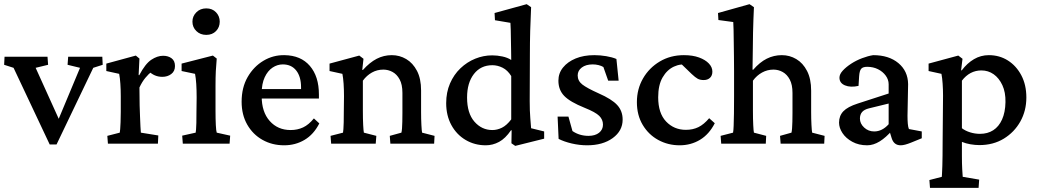

<svg xmlns="http://www.w3.org/2000/svg" viewBox="-25 -699 5052 934"><path d="M216.8 3.9 41 -369.1 -4.9 -383.8 -2.9 -422.9H206.1L209 -383.8L148.4 -369.1L274.4 -90.8H248L364.3 -369.1L303.7 -383.8L306.6 -422.9H472.7L474.6 -383.8L428.7 -369.1L250 3.9Z M500 0 497.1 -38.1 557.6 -53.7Q558.6 -57.6 559.6 -70.3Q560.5 -83 561.5 -104.5Q562.5 -126 562.5 -155.3V-230.5Q562.5 -262.7 560.5 -291.5Q558.6 -320.3 554.7 -339.8L492.2 -353.5V-389.6L635.7 -428.7L653.3 -414.1L649.4 -334L652.3 -333Q681.6 -388.7 710.9 -408.2Q740.2 -427.7 768.6 -427.7Q793 -427.7 809.6 -415.5Q826.2 -403.3 826.2 -377.9Q826.2 -352.5 808.1 -338.9Q790 -325.2 764.6 -325.2Q745.1 -325.2 728 -332.5Q710.9 -339.8 694.3 -356.4L713.9 -351.6Q698.2 -339.8 682.1 -320.3Q666 -300.8 653.3 -273.4L654.3 -186.5Q655.3 -158.2 656.2 -131.3Q657.2 -104.5 658.2 -84Q659.2 -63.5 660.2 -53.7L745.1 -40L743.2 0Z M864.3 0 861.3 -39.1 926.8 -53.7Q927.7 -57.6 928.7 -68.8Q929.7 -80.1 930.2 -101.1Q930.7 -122.1 930.7 -155.3L931.6 -224.6Q931.6 -260.7 929.7 -290.5Q927.7 -320.3 923.8 -339.8L858.4 -353.5V-389.6L1010.7 -428.7L1029.3 -414.1Q1026.4 -383.8 1024.9 -353.5Q1023.4 -323.2 1023.4 -283.2V-160.2Q1023.4 -120.1 1024.9 -90.8Q1026.4 -61.5 1029.3 -53.7L1094.7 -39.1L1091.8 0ZM978.5 -529.3Q949.2 -529.3 930.2 -547.9Q911.1 -566.4 911.1 -593.8Q911.1 -620.1 930.2 -639.2Q949.2 -658.2 978.5 -658.2Q1007.8 -658.2 1025.9 -639.2Q1043.9 -620.1 1043.9 -593.8Q1043.9 -566.4 1025.9 -547.9Q1007.8 -529.3 978.5 -529.3Z M1357.4 7.8Q1298.8 7.8 1252 -18.6Q1205.1 -44.9 1177.7 -92.8Q1150.4 -140.6 1150.4 -204.1Q1150.4 -273.4 1179.7 -324.2Q1209 -375 1256.3 -403.3Q1303.7 -431.6 1358.4 -430.7Q1438.5 -429.7 1482.4 -378.4Q1526.4 -327.1 1526.4 -239.3V-219.7H1231.4V-265.6H1452.1L1439.5 -249V-274.4Q1439.5 -326.2 1416 -356Q1392.6 -385.7 1350.6 -385.7Q1324.2 -385.7 1300.8 -370.1Q1277.3 -354.5 1262.7 -323.2Q1248 -292 1248 -245.1V-230.5Q1248 -154.3 1287.1 -110.4Q1326.2 -66.4 1388.7 -66.4Q1421.9 -66.4 1449.2 -79.1Q1476.6 -91.8 1502 -123L1528.3 -98.6Q1501 -44.9 1456.5 -18.6Q1412.1 7.8 1357.4 7.8Z M1585.9 0 1583 -38.1 1643.6 -53.7Q1644.5 -58.6 1645.5 -70.8Q1646.5 -83 1647 -103.5Q1647.5 -124 1647.5 -155.3L1648.4 -230.5Q1648.4 -262.7 1646.5 -291.5Q1644.5 -320.3 1640.6 -339.8L1578.1 -353.5V-389.6L1722.7 -428.7L1743.2 -413.1L1737.3 -359.4L1740.2 -358.4Q1773.4 -395.5 1807.6 -413.1Q1841.8 -430.7 1880.9 -430.7Q1918.9 -430.7 1951.2 -411.6Q1983.4 -392.6 2003.4 -354.5Q2023.4 -316.4 2023.4 -258.8V-154.3Q2023.4 -120.1 2024.9 -91.3Q2026.4 -62.5 2028.3 -53.7L2088.9 -38.1L2086.9 0H1874L1871.1 -38.1L1927.7 -53.7Q1929.7 -61.5 1930.7 -74.7Q1931.6 -87.9 1932.1 -106.9Q1932.6 -126 1932.6 -149.4V-247.1Q1932.6 -288.1 1918.9 -313Q1905.3 -337.9 1884.3 -349.1Q1863.3 -360.4 1839.8 -360.4Q1809.6 -360.4 1784.2 -346.2Q1758.8 -332 1740.2 -306.6V-160.2Q1740.2 -119.1 1741.7 -90.8Q1743.2 -62.5 1745.1 -53.7L1805.7 -38.1L1802.7 0Z M2481.4 10.7 2462.9 -2 2463.9 -65.4H2460.9Q2433.6 -25.4 2402.8 -8.8Q2372.1 7.8 2337.9 7.8Q2284.2 7.8 2240.2 -18.1Q2196.3 -43.9 2170.9 -90.3Q2145.5 -136.7 2145.5 -197.3Q2145.5 -250 2164.1 -293Q2182.6 -335.9 2214.8 -366.7Q2247.1 -397.5 2287.1 -413.6Q2327.1 -429.7 2369.1 -429.7Q2393.6 -429.7 2418.9 -424.3Q2444.3 -418.9 2461.9 -407.2Q2461.9 -424.8 2461.4 -451.7Q2460.9 -478.5 2460.4 -506.3Q2460 -534.2 2459.5 -556.6Q2459 -579.1 2458 -587.9L2382.8 -600.6L2380.9 -635.7L2537.1 -678.7L2558.6 -664.1Q2555.7 -603.5 2554.2 -548.3Q2552.7 -493.2 2552.7 -433.6L2551.8 -208Q2551.8 -158.2 2554.7 -124.5Q2557.6 -90.8 2558.6 -75.2L2622.1 -59.6V-24.4ZM2370.1 -66.4Q2393.6 -66.4 2416.5 -77.6Q2439.5 -88.9 2461.9 -118.2V-329.1Q2444.3 -357.4 2419.9 -369.6Q2395.5 -381.8 2370.1 -381.8Q2313.5 -381.8 2280.3 -338.9Q2247.1 -295.9 2247.1 -224.6Q2247.1 -148.4 2282.7 -107.4Q2318.4 -66.4 2370.1 -66.4Z M2831.1 7.8Q2793.9 7.8 2756.3 -1Q2718.8 -9.8 2692.4 -23.4L2687.5 -131.8H2740.2L2759.8 -61.5Q2793.9 -38.1 2837.9 -38.1Q2870.1 -38.1 2889.2 -53.2Q2908.2 -68.4 2908.2 -92.8Q2908.2 -117.2 2890.1 -135.3Q2872.1 -153.3 2818.4 -174.8Q2748 -203.1 2719.7 -232.4Q2691.4 -261.7 2691.4 -306.6Q2691.4 -342.8 2713.9 -370.6Q2736.3 -398.4 2775.4 -414.6Q2814.5 -430.7 2866.2 -430.7Q2894.5 -430.7 2923.8 -425.8Q2953.1 -420.9 2973.6 -412.1L2984.4 -306.6H2933.6L2910.2 -373Q2900.4 -378.9 2886.7 -382.3Q2873 -385.7 2858.4 -385.7Q2825.2 -385.7 2805.2 -370.6Q2785.2 -355.5 2785.2 -332Q2785.2 -305.7 2807.6 -288.1Q2830.1 -270.5 2886.7 -245.1Q2951.2 -216.8 2977.5 -188Q3003.9 -159.2 3003.9 -117.2Q3003.9 -62.5 2955.6 -27.3Q2907.2 7.8 2831.1 7.8Z M3281.2 7.8Q3224.6 7.8 3177.2 -18.1Q3129.9 -43.9 3101.6 -91.3Q3073.2 -138.7 3073.2 -202.1Q3073.2 -265.6 3103 -317.4Q3132.8 -369.1 3184.6 -399.9Q3236.3 -430.7 3301.8 -430.7Q3344.7 -430.7 3375.5 -419.4Q3406.2 -408.2 3423.3 -390.1Q3440.4 -372.1 3440.4 -350.6Q3440.4 -331.1 3428.7 -320.3Q3417 -309.6 3398.4 -309.6Q3380.9 -309.6 3369.1 -315.9Q3357.4 -322.3 3339.8 -338.9L3283.2 -393.6L3322.3 -382.8Q3287.1 -390.6 3253.4 -375Q3219.7 -359.4 3198.2 -322.3Q3176.8 -285.2 3176.8 -225.6Q3176.8 -148.4 3215.3 -107.9Q3253.9 -67.4 3311.5 -67.4Q3345.7 -67.4 3372.6 -80.6Q3399.4 -93.8 3424.8 -124L3452.1 -99.6Q3424.8 -45.9 3380.4 -19Q3335.9 7.8 3281.2 7.8Z M3483.4 0 3480.5 -38.1 3541 -53.7Q3543 -63.5 3543.9 -86.9Q3544.9 -110.4 3545.4 -147.5Q3545.9 -184.6 3545.9 -231.4V-353.5Q3545.9 -386.7 3545.4 -423.3Q3544.9 -460 3544.4 -494.1Q3543.9 -528.3 3543.5 -554.7Q3543 -581.1 3542 -591.8L3469.7 -601.6L3467.8 -635.7L3621.1 -678.7L3642.6 -664.1Q3641.6 -633.8 3640.1 -604.5Q3638.7 -575.2 3638.2 -540.5Q3637.7 -505.9 3637.2 -462.4Q3636.7 -418.9 3635.7 -360.4L3638.7 -359.4Q3670.9 -396.5 3705.1 -413.6Q3739.3 -430.7 3778.3 -430.7Q3816.4 -430.7 3848.6 -411.6Q3880.9 -392.6 3900.9 -354Q3920.9 -315.4 3920.9 -257.8V-154.3Q3920.9 -120.1 3922.4 -91.8Q3923.8 -63.5 3925.8 -53.7L3986.3 -38.1L3984.4 0H3772.5L3769.5 -38.1L3825.2 -53.7Q3827.1 -61.5 3828.1 -74.7Q3829.1 -87.9 3829.6 -106.9Q3830.1 -126 3830.1 -149.4V-247.1Q3830.1 -287.1 3816.9 -312Q3803.7 -336.9 3782.7 -348.6Q3761.7 -360.4 3737.3 -360.4Q3708 -360.4 3682.1 -346.2Q3656.2 -332 3637.7 -306.6V-160.2Q3637.7 -119.1 3639.2 -90.3Q3640.6 -61.5 3642.6 -53.7L3702.1 -38.1L3700.2 0Z M4193.4 7.8Q4152.3 7.8 4121.1 -9.3Q4089.8 -26.4 4073.2 -51.8Q4056.6 -77.1 4056.6 -102.5Q4056.6 -135.7 4077.6 -157.7Q4098.6 -179.7 4147.5 -195.3L4297.9 -244.1V-289.1Q4297.9 -311.5 4283.7 -331.1Q4269.5 -350.6 4246.1 -362.3Q4222.7 -374 4193.4 -374Q4172.9 -374 4164.6 -364.7Q4156.2 -355.5 4154.3 -328.1L4151.4 -281.2Q4112.3 -272.5 4085.4 -283.7Q4058.6 -294.9 4058.6 -321.3Q4058.6 -337.9 4074.7 -355.5Q4090.8 -373 4115.7 -389.2Q4140.6 -405.3 4168.9 -416Q4197.3 -426.8 4222.7 -430.7Q4298.8 -430.7 4345.2 -392.1Q4391.6 -353.5 4392.6 -290L4389.6 -135.7Q4389.6 -114.3 4391.1 -97.2Q4392.6 -80.1 4396.5 -71.3L4459 -59.6V-26.4L4406.2 -4.9Q4391.6 1 4378.9 4.4Q4366.2 7.8 4356.4 7.8Q4323.2 7.8 4312.5 -27.3L4299.8 -68.4L4316.4 -66.4Q4285.2 -30.3 4254.4 -11.2Q4223.6 7.8 4193.4 7.8ZM4227.5 -59.6Q4247.1 -59.6 4264.6 -68.4Q4282.2 -77.1 4297.9 -94.7V-195.3L4202.1 -171.9Q4178.7 -166 4168.5 -153.8Q4158.2 -141.6 4158.2 -122.1Q4158.2 -97.7 4178.7 -78.6Q4199.2 -59.6 4227.5 -59.6Z M4499 214.8 4496.1 176.8 4556.6 161.1Q4556.6 156.2 4557.6 143.1Q4558.6 129.9 4559.1 108.4Q4559.6 86.9 4560.1 57.6Q4560.5 28.3 4560.5 -8.8L4562.5 -234.4Q4562.5 -263.7 4560.5 -292Q4558.6 -320.3 4554.7 -339.8L4492.2 -353.5V-389.6L4636.7 -428.7L4657.2 -413.1L4650.4 -357.4L4653.3 -356.4Q4679.7 -391.6 4712.9 -411.1Q4746.1 -430.7 4785.2 -430.7Q4836.9 -430.7 4877.9 -404.8Q4918.9 -378.9 4943.4 -332.5Q4967.8 -286.1 4967.8 -224.6Q4967.8 -160.2 4938.5 -107.9Q4909.2 -55.7 4857.9 -24.4Q4806.6 6.8 4739.3 6.8Q4718.8 6.8 4695.8 2.9Q4672.9 -1 4654.3 -8.8V60.5Q4654.3 96.7 4655.8 124Q4657.2 151.4 4658.2 161.1L4738.3 174.8L4735.4 214.8ZM4742.2 -47.9Q4779.3 -47.9 4806.6 -65.4Q4834 -83 4849.6 -117.7Q4865.2 -152.3 4866.2 -202.1Q4867.2 -250 4851.1 -284.7Q4835 -319.3 4808.6 -337.9Q4782.2 -356.4 4749 -356.4Q4720.7 -356.4 4696.8 -343.8Q4672.9 -331.1 4654.3 -306.6V-75.2Q4670.9 -62.5 4694.3 -55.2Q4717.8 -47.9 4742.2 -47.9Z"/></svg>

Font: Crimson Pro ExtraLight Medium
Style: Regular
Weight: 500
Version: Version 1.002